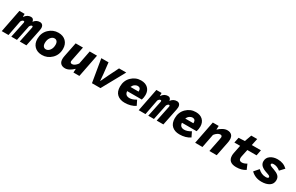

<svg xmlns="http://www.w3.org/2000/svg" viewBox="183 -2140 5606 3642"><g transform="rotate(30 2986.0 -319.0)"><path d="M-28 0 70 -500H184V-436H188Q241 -512 320 -512Q379 -512 388 -444Q437 -512 516 -512Q552 -512 573 -488.5Q594 -465 594 -422Q594 -400 588 -372L512 0H366L436 -340Q438 -350 438 -358Q438 -376 422 -376Q397 -376 374 -335L305 0H181L252 -340Q254 -350 254 -358Q254 -376 236 -376Q207 -376 184 -334L120 0Z M856 12Q752 12 691 -49Q630 -110 630 -212Q630 -344 717.5 -428Q805 -512 922 -512Q1026 -512 1087 -451Q1148 -390 1148 -288Q1148 -156 1060.5 -72Q973 12 856 12ZM868 -118Q915 -118 950.5 -165Q986 -212 986 -284Q986 -331 965.5 -356.5Q945 -382 910 -382Q863 -382 827.5 -335Q792 -288 792 -216Q792 -169 812.5 -143.5Q833 -118 868 -118Z M1362 12Q1300 12 1266 -21Q1232 -54 1232 -118Q1232 -152 1240 -190L1302 -500H1462L1404 -210Q1396 -174 1396 -166Q1396 -124 1438 -124Q1494 -124 1552 -202L1610 -500H1770L1672 0H1542L1546 -80H1542Q1503 -41 1455 -14.5Q1407 12 1362 12Z M1948 0 1864 -500H2022L2048 -270Q2052 -239 2061 -116H2065Q2090 -174 2138 -270L2252 -500H2410L2134 0Z M2666 12Q2564 12 2502 -44Q2440 -100 2440 -212Q2440 -343 2526.5 -427.5Q2613 -512 2732 -512Q2830 -512 2885 -458Q2940 -404 2940 -314Q2940 -258 2922 -204H2601Q2607 -110 2704 -110Q2767 -110 2846 -158L2898 -52Q2804 12 2666 12ZM2616 -304H2793Q2794 -308 2794 -317Q2794 -353 2776.5 -371.5Q2759 -390 2728 -390Q2697 -390 2665 -368Q2633 -346 2616 -304Z M2972 0 3070 -500H3184V-436H3188Q3241 -512 3320 -512Q3379 -512 3388 -444Q3437 -512 3516 -512Q3552 -512 3573 -488.5Q3594 -465 3594 -422Q3594 -400 3588 -372L3512 0H3366L3436 -340Q3438 -350 3438 -358Q3438 -376 3422 -376Q3397 -376 3374 -335L3305 0H3181L3252 -340Q3254 -350 3254 -358Q3254 -376 3236 -376Q3207 -376 3184 -334L3120 0Z M3866 12Q3764 12 3702 -44Q3640 -100 3640 -212Q3640 -343 3726.5 -427.5Q3813 -512 3932 -512Q4030 -512 4085 -458Q4140 -404 4140 -314Q4140 -258 4122 -204H3801Q3807 -110 3904 -110Q3967 -110 4046 -158L4098 -52Q4004 12 3866 12ZM3816 -304H3993Q3994 -308 3994 -317Q3994 -353 3976.5 -371.5Q3959 -390 3928 -390Q3897 -390 3865 -368Q3833 -346 3816 -304Z M4208 0 4306 -500H4435L4432 -420H4436Q4474 -458 4524.5 -485Q4575 -512 4620 -512Q4682 -512 4716 -479Q4750 -446 4750 -382Q4750 -348 4742 -310L4680 0H4520L4578 -290Q4585 -322 4585 -335Q4585 -376 4544 -376Q4518 -376 4486 -355.5Q4454 -335 4426 -298L4368 0Z M5110 12Q4934 12 4934 -142Q4934 -171 4942 -208L4976 -376H4850L4874 -494L5008 -500L5062 -650H5192L5160 -500H5360L5336 -376H5134L5100 -216Q5096 -198 5096 -180Q5096 -118 5160 -118Q5208 -118 5264 -154L5312 -43Q5232 12 5110 12Z M5664 12Q5524 12 5432 -80L5519 -180Q5594 -106 5690 -106Q5748 -106 5748 -134Q5748 -150 5731.5 -160.5Q5715 -171 5662 -188Q5584 -213 5544 -250.5Q5504 -288 5504 -344Q5504 -423 5568 -467.5Q5632 -512 5724 -512Q5852 -512 5936 -430L5849 -337Q5778 -394 5706 -394Q5654 -394 5654 -364Q5654 -350 5673 -339Q5692 -328 5752 -308Q5824 -283 5861 -248.5Q5898 -214 5898 -156Q5898 -73 5833 -30.5Q5768 12 5664 12Z"/></g></svg>

Font: TypoPRO Source Code Pro
Style: Italic
Weight: 900
Italic angle: -11°
Monospace: yes
Designer: Paul D. Hunt, Teo Tuominen
Foundry: Adobe Systems Incorporated
Version: Version 1.030;PS 1.0;hotconv 1.0.84;makeotf.lib2.5.63406